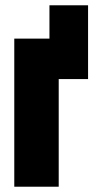

<svg xmlns="http://www.w3.org/2000/svg" viewBox="-20 -706 370 726"><path d="M34 0V-560H167V-686H313V-407H202V0Z"/></svg>

Font: Tektur Condensed
Style: Bold
Weight: 700
Width: 3
Designer: Adam Jagosz
Foundry: Adam Jagosz
Version: Version 1.005;gftools[0.9.30]